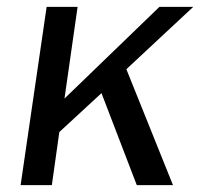

<svg xmlns="http://www.w3.org/2000/svg" viewBox="-20 -537 590 557"><path d="M39.8 0 115.3 -517H205.1L167.1 -251.1L442.4 -517H540.5L346.6 -336.2L481.8 0H376.8L274.4 -266.8L152.1 -153.9L130.4 0Z"/></svg>

Font: Public Sans Thin
Style: Italic
Weight: 100
Italic angle: -8°
Designer: The Public Sans project authors (U.S. Web Design System). Libre Franklin designed by Pablo Impallari and Rodrigo Fuenzal
Version: Version 2.000